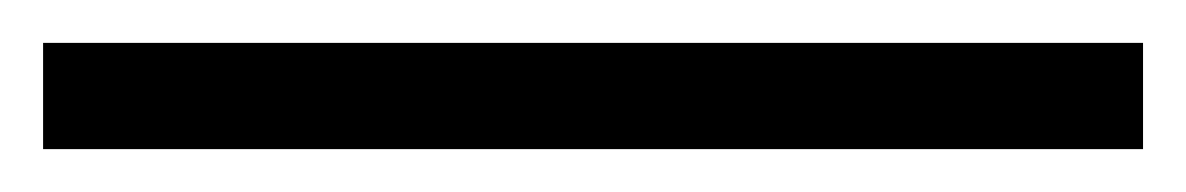

<svg xmlns="http://www.w3.org/2000/svg" viewBox="-28 59 556 90"><path d="M-7.8 128.9V79.1H507.8V128.9Z"/></svg>

Font: Liberation Serif
Style: Italic
Weight: 400
Italic angle: -16.333°
Designer: Steve Matteson
Foundry: Ascender Corporation
Version: Version 2.1.5